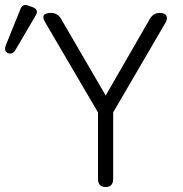

<svg xmlns="http://www.w3.org/2000/svg" viewBox="-129 -752 736 772"><path d="M296 0Q265 0 265 -33V-300L54 -660Q29 -700 76 -700Q102 -700 116 -677L296 -368L474 -677Q488 -700 514 -700Q534 -700 540 -688.5Q546 -677 536 -660L326 -300V-33Q326 0 296 0ZM-67 -551Q-78 -532 -97 -538Q-114 -546 -106 -569L-47 -715Q-38 -739 -14 -729L3 -723Q29 -712 14 -689Z"/></svg>

Font: Zen Maru Gothic
Style: Regular
Weight: 400
Designer: Yoshimichi Ohira
Foundry: Positype
Version: Version 1.002